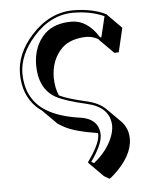

<svg xmlns="http://www.w3.org/2000/svg" viewBox="-51 -481 607 774"><g transform="rotate(-5 253.0 -94.5)"><path d="M322.8 61.5Q237.3 47.9 196.8 25.9Q183.1 18.6 170.4 9.8L113.8 -46.9Q100.1 -56.6 89.4 -66.9Q38.1 -119.1 38.1 -202.6Q38.1 -283.2 103 -356Q177.7 -438.5 273.9 -439Q352.5 -438.5 407.2 -411.1L409.2 -408.2L465.3 -351.6L442.4 -254.4L424.8 -253.4L368.2 -310.1Q366.2 -313.5 365.2 -314.5Q341.8 -327.1 319.3 -327.6Q253.4 -326.7 218.3 -293Q172.9 -247.6 172.4 -175.3Q172.9 -132.8 187 -102.1Q220.7 -85.4 298.8 -67.9Q346.2 -56.6 372.1 -31.2L428.7 25.4Q456.1 54.2 456.5 95.7Q456.5 166.5 377.9 237.3Q368.2 246.1 361.3 250.5L339.4 237.8L283.2 181.2L279.8 176.8Q330.1 107.4 331.1 70.8Q331.1 66.4 330.6 63Q326.2 62 322.8 61.5ZM267.6 -4.9Q334 5.9 340.3 61Q340.8 66.4 340.8 70.8Q340.3 110.4 293.5 175.8L304.2 182.1Q357.9 139.2 379.9 85Q389.6 60.5 390.1 39.1Q388.7 -37.1 296.9 -58.1Q210 -78.1 172.9 -98.1Q106.4 -135.7 106 -231.9Q106.9 -309.6 154.8 -356.9Q193.8 -394 263.2 -394Q325.7 -394 371.1 -323.7Q372.6 -321.3 373.5 -320.3L377.9 -320.8L397.9 -404.3Q344.2 -428.7 273.9 -429.2Q182.1 -429.2 111.3 -349.6Q48.8 -278.8 47.9 -202.6Q48.8 -105 119.6 -54.7Q167.5 -21.5 248 -7.8Q254.4 -6.8 267.6 -4.9Z"/></g></svg>

Font: Linux Biolinum Shadow O
Style: Regular
Weight: 400
Designer: Philipp H. Poll
Foundry: Philipp H. Poll
Version: Version 1.0.4